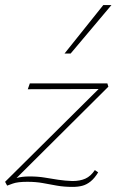

<svg xmlns="http://www.w3.org/2000/svg" viewBox="-21 -723 457 753"><path d="M264 10Q230 10 202 5Q174 0 147 -5Q120 -10 86 -10Q48 -10 29 -3Q10 4 7 5L-1 -10L379 -387L387 -374L88 -373L96 -396H400L404 -383L24 -5L8 -13Q24 -19 44.5 -25Q65 -31 95 -31Q128 -31 154.5 -26.5Q181 -22 207.5 -18Q234 -14 263 -13Q293 -13 314 -22.5Q335 -32 351 -56L364 -47Q350 -24 334.5 -11.5Q319 1 302 5.5Q285 10 264 10ZM232 -513 384 -703H416L256 -513Z"/></svg>

Font: Ysabeau Office Thin
Style: Italic
Weight: 250
Italic angle: -12°
Designer: Christian Thalmann (Catharsis Fonts)
Version: Version 2.001;gftools[0.9.30]; featfreeze: tnum,lnum,ss02